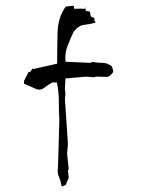

<svg xmlns="http://www.w3.org/2000/svg" viewBox="-20 -671 546 679"><path d="M316.9 -397.9V-399.9H321.3Q337.9 -399.9 346.4 -399.4Q355 -398.9 356.7 -398.9Q358.4 -398.9 360.8 -399.4Q370.1 -401.9 378.4 -413.6L380.9 -418L376 -436Q360.4 -448.7 342.5 -448.7Q324.7 -448.7 305.7 -452.1L300.3 -448.7L211.9 -452.6Q210.9 -461.4 210.9 -464.8Q210.9 -468.3 211.2 -472.9Q211.4 -477.5 212.4 -484.4Q214.4 -498 219.7 -510.7Q229.5 -536.1 240.2 -558.1L249 -568.4Q262.2 -582 279.8 -583.5Q299.3 -585.4 316.9 -590.8V-597.2H314V-606.4L300.8 -613.3L297.9 -629.9L283.2 -632.8L281.2 -647H280.8V-640.1H264.2V-641.6L260.7 -640.1H241.7V-648.4L236.8 -650.9L212.4 -647.5Q185.1 -609.9 183.6 -556.4Q182.1 -502.9 182.1 -449.2V-445.8L97.2 -426.8L95.2 -428.7L86.4 -416.5H81.1L64.9 -384.8V-375L110.8 -355Q114.7 -354 118.2 -354Q127.9 -354 136.7 -360.8Q150.9 -372.1 165 -379.4H181.2Q188 -347.2 188 -313.2Q188 -279.3 189.9 -247.1L185.1 -80.6Q184.1 -74.2 184.1 -68.8Q184.1 -55.7 188 -46.9Q195.3 -30.3 197.3 -12.7L199.2 -11.7L212.4 -17.1L223.1 -42.5L220.2 -68.8L223.1 -71.8L217.3 -127L220.2 -162.1L209.5 -322.3L211.4 -339.8L209.5 -357.4L211.4 -393.6L283.2 -399.9L312.5 -397.9Z"/></svg>

Font: Bakudai
Style: Light
Weight: 300
Version: Version 1.48